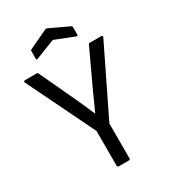

<svg xmlns="http://www.w3.org/2000/svg" viewBox="-203 -937 915 1035"><g transform="rotate(-30 255.0 -419.0)"><path d="M224 0Q215 0 215 -9V-225L11 -644Q9 -649 11 -652Q13 -655 17 -655H90Q99 -655 100 -648L207 -419Q219 -392 231.5 -364.5Q244 -337 255 -310H256Q269 -338 281 -365.5Q293 -393 306 -421L412 -648Q413 -655 422 -655H493Q498 -655 499.5 -652Q501 -649 499 -644L295 -225V-9Q295 0 287 0ZM136 -721Q126 -716 126 -726V-773Q126 -779 132 -782L249 -837Q256 -840 262 -837L379 -782Q385 -780 385 -773V-726Q385 -717 375 -721L256 -768Z"/></g></svg>

Font: Sofia Sans Semi Condensed
Style: Regular
Weight: 400
Designer: Botio Nikoltchev, Ani Petrova
Foundry: lettersoup
Version: Version 4.100; ttfautohint (v1.8.4.7-5d5b)